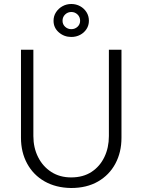

<svg xmlns="http://www.w3.org/2000/svg" viewBox="-20 -929 713 961"><path d="M147 -680H85V-239Q85 -167 116 -110Q147 -53 203.5 -21Q260 11 336 12Q414 12 470.5 -20.5Q527 -53 557.5 -110Q588 -167 588 -239V-680H525V-248Q525 -190 502.5 -143Q480 -96 438 -68.5Q396 -41 336 -41Q279 -41 236.5 -68.5Q194 -96 170.5 -143Q147 -190 147 -248ZM337 -909Q313 -909 293 -898Q273 -887 260.5 -868Q248 -849 248 -825Q248 -790 274.5 -767Q301 -744 337 -744Q361 -744 381 -754.5Q401 -765 413 -783.5Q425 -802 425 -825Q425 -849 413 -868Q401 -887 381 -898Q361 -909 337 -909ZM337 -783Q319 -783 306 -795Q293 -807 293 -825Q293 -844 306 -856.5Q319 -869 337 -869Q355 -869 368 -856.5Q381 -844 381 -825Q381 -807 368 -795Q355 -783 337 -783Z"/></svg>

Font: Catamaran Light
Style: Regular
Weight: 300
Designer: Pria Ravichandran
Version: Version 2.000